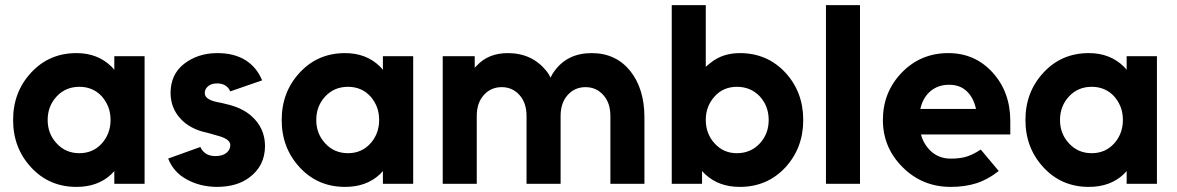

<svg xmlns="http://www.w3.org/2000/svg" viewBox="-20 -720 4609 752"><path d="M427.7 -500V-446.3Q425 -449.7 422.2 -453.3Q419.3 -457 415.7 -460Q362 -512 279.7 -512Q172.7 -512 102.3 -436Q31.3 -360 31.3 -250Q31.3 -140.3 102.3 -64Q172.7 12 279.7 12Q362.7 12 415 -36.7Q418.7 -39.7 421.5 -43.3Q424.3 -47 427.7 -50.3V0H546.3V-500ZM291 -380Q344 -380 378.7 -342.7Q395.3 -323.7 404.2 -300.8Q413 -278 413 -250Q413 -223 404.2 -199.7Q395.3 -176.3 378.7 -158Q344 -120 291 -120Q237.3 -120 202.3 -158Q166.7 -195.7 166.7 -250Q166.7 -304.7 202.3 -342.7Q237.3 -380 291 -380Z M1006.7 -405.3Q985.3 -456.7 942 -484Q896.3 -512.7 828.7 -512Q754.7 -511.3 701.3 -470.3Q648 -428.7 648 -355.3Q648.7 -296.7 686.3 -256Q704.7 -235.3 731.2 -221.2Q757.7 -207 790.7 -200.3Q799.3 -198 807.7 -195.7Q816 -193.3 824.3 -190.7Q880.7 -177.3 882 -153.3Q882.7 -134.3 867 -121.3Q851.7 -108.7 823.3 -108.7Q781.3 -108.7 764.7 -144.3L638.7 -99Q659.7 -45.3 711.3 -17.3Q763 11.3 828.7 12Q907.7 12 956.3 -24.7Q1017.3 -69.7 1018 -147.3Q1018 -220 962.7 -267.3Q926 -299.3 863.3 -313Q856.7 -314.7 847.8 -316.8Q839 -319 828 -320.7Q783.3 -330.7 782 -354Q781.3 -370.7 794.7 -382Q807.7 -393.3 830.7 -393.3Q848.7 -393.3 862.3 -385.3Q876 -376.7 881.7 -362Z M1479.7 -500V-446.3Q1477 -449.7 1474.2 -453.3Q1471.3 -457 1467.7 -460Q1414 -512 1331.7 -512Q1224.7 -512 1154.3 -436Q1083.3 -360 1083.3 -250Q1083.3 -140.3 1154.3 -64Q1224.7 12 1331.7 12Q1414.7 12 1467 -36.7Q1470.7 -39.7 1473.5 -43.3Q1476.3 -47 1479.7 -50.3V0H1598.3V-500ZM1343 -380Q1396 -380 1430.7 -342.7Q1447.3 -323.7 1456.2 -300.8Q1465 -278 1465 -250Q1465 -223 1456.2 -199.7Q1447.3 -176.3 1430.7 -158Q1396 -120 1343 -120Q1289.3 -120 1254.3 -158Q1218.7 -195.7 1218.7 -250Q1218.7 -304.7 1254.3 -342.7Q1289.3 -380 1343 -380Z M2504 0V-260Q2504 -372.3 2448.3 -442.3Q2391.7 -512 2297.3 -512Q2203.3 -512 2152.3 -442.7Q2148 -436.7 2143.8 -430.2Q2139.7 -423.7 2136.7 -415.7Q2129.3 -430.7 2120 -442.3Q2063.3 -512 1969 -512Q1893.3 -512 1847.7 -463.3Q1846 -461.3 1843.7 -459.2Q1841.3 -457 1839.3 -454.3V-500H1714V0H1847.3V-265.3Q1847.3 -317.3 1875 -347.7Q1902.7 -378.7 1945 -378.7Q1987 -378.7 2014.7 -347.7Q2042.3 -317.3 2042.3 -265.3V0H2175.7V-265.3Q2175.7 -317.3 2203.3 -347.7Q2231 -378.7 2273.3 -378.7Q2315.3 -378.7 2343 -347.7Q2370.7 -317.3 2370.7 -265.3V0Z M2866.3 -380Q2920 -380 2955.7 -342.7Q2990.7 -304.7 2990.7 -250Q2990.7 -195.7 2955.7 -158Q2920 -120 2866.3 -120Q2813.3 -120 2779.3 -158Q2762 -176.3 2753.2 -199.7Q2744.3 -223 2744.3 -250Q2744.3 -278 2753.2 -300.8Q2762 -323.7 2779.3 -342.7Q2813.3 -380 2866.3 -380ZM2877.7 -512Q2809.3 -512 2762.3 -473.3Q2757.7 -469.7 2753.3 -466Q2749 -462.3 2744.3 -458.3V-700H2611V0H2729.7V-50.3Q2733 -46.3 2736.7 -42.7Q2740.3 -39 2743.7 -36Q2796 12 2877.7 12Q2984.7 12 3055.7 -64Q3126 -140.3 3126 -250Q3126 -360 3055.7 -436Q2984.7 -512 2877.7 -512Z M3215 -700V0H3348.3V-700Z M3937 -193.3V-246Q3937 -359.7 3867.7 -436Q3798.7 -512 3694.3 -512Q3586 -512 3512.3 -436Q3438 -359.3 3438 -250Q3438 -141.7 3515.7 -64.7Q3592.7 12 3703.7 12Q3759.3 12 3804.3 -2.3Q3849.3 -16.7 3891.7 -50.3L3821.3 -134.3Q3795 -116.7 3769.2 -107.7Q3743.3 -98.7 3703.7 -98.7Q3659.3 -98.7 3627.7 -126.3Q3597 -154.7 3587.3 -193.3ZM3697 -388Q3739 -388 3765 -364Q3792.7 -339 3802.7 -293.3H3584.7Q3594.3 -337.3 3624.3 -363Q3654.7 -388 3697 -388Z M4392.7 -500V-446.3Q4390 -449.7 4387.2 -453.3Q4384.3 -457 4380.7 -460Q4327 -512 4244.7 -512Q4137.7 -512 4067.3 -436Q3996.3 -360 3996.3 -250Q3996.3 -140.3 4067.3 -64Q4137.7 12 4244.7 12Q4327.7 12 4380 -36.7Q4383.7 -39.7 4386.5 -43.3Q4389.3 -47 4392.7 -50.3V0H4511.3V-500ZM4256 -380Q4309 -380 4343.7 -342.7Q4360.3 -323.7 4369.2 -300.8Q4378 -278 4378 -250Q4378 -223 4369.2 -199.7Q4360.3 -176.3 4343.7 -158Q4309 -120 4256 -120Q4202.3 -120 4167.3 -158Q4131.7 -195.7 4131.7 -250Q4131.7 -304.7 4167.3 -342.7Q4202.3 -380 4256 -380Z"/></svg>

Font: Unageo Variable
Style: Regular
Weight: 300
Designer: Richard Sepsi
Foundry: Richard Sepsi
Version: Version 2.200